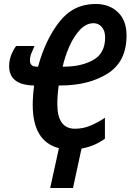

<svg xmlns="http://www.w3.org/2000/svg" viewBox="-20 -744 658 968"><path d="M452 -627Q476 -627 493 -608Q510 -589 510 -555Q510 -475 450 -441.5Q390 -408 304 -408H296Q307 -458 329 -508.5Q351 -559 382.5 -593Q414 -627 452 -627ZM348 204 391 5Q458 -7 509 -45V-150Q474 -127 437 -111Q400 -95 358 -95Q269 -95 269 -219Q269 -264 276 -313H284Q427 -313 522.5 -373Q618 -433 618 -565Q618 -641 574.5 -682.5Q531 -724 462 -724Q349 -724 278.5 -633Q208 -542 172 -408H166Q131 -408 131 -439Q131 -457 138 -475Q145 -493 154 -512H61Q26 -462 26 -411Q26 -315 152 -313Q145 -260 145 -215Q145 -31 277 3L233 204Z"/></svg>

Font: Noto Sans Display Condensed
Style: Bold Italic
Weight: 700
Width: 3
Designer: Monotype Design team
Foundry: Monotype Imaging Inc.
Version: 1.000